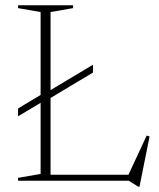

<svg xmlns="http://www.w3.org/2000/svg" viewBox="-20 -690 607 733"><path d="M512.5 23H508.5L471.5 0H49V-11L135 -26V-297.5L49 -246V-276L135 -327.5V-644L49 -659V-670H259V-659L173 -644V-346L335 -443V-413L173 -316V-23H470.5L540 -172.5L551 -169Z"/></svg>

Font: Newsreader Text ExtraLight
Style: Regular
Weight: 275
Designer: Hugues Gentile
Foundry: Production Type
Version: Version 1.001